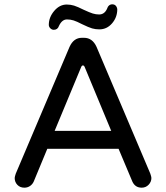

<svg xmlns="http://www.w3.org/2000/svg" viewBox="-20 -863 769 889"><path d="M206 -748Q206 -783 231 -812.5Q256 -842 289 -842Q307 -842 323 -837Q339 -832 367 -818Q395 -805 409.5 -800.5Q424 -796 439 -796Q463 -796 475 -821Q482 -843 500 -843Q510 -843 516 -836.5Q522 -830 523 -820Q523 -783 499 -755Q475 -727 440 -727Q422 -727 406.5 -731.5Q391 -736 360 -751Q335 -764 320.5 -768.5Q306 -773 290 -773Q267 -773 253 -743Q247 -725 229 -725Q220 -725 213 -732Q206 -739 206 -748ZM53 -59 302 -646Q321 -688 359 -688H369Q408 -688 427 -646L676 -59Q681 -44 681 -39Q681 -21 668 -7.5Q655 6 636 6Q606 6 593 -22L529 -174H199L136 -22Q130 -9 118.5 -1.5Q107 6 93 6Q73 6 60.5 -7Q48 -20 48 -39Q48 -44 53 -59ZM495 -257 372 -553Q369 -560 364 -560Q359 -560 356 -553L233 -257Z"/></svg>

Font: 寒蝉全圆体
Style: Regular
Weight: 400
Designer: Warren2060
      Designed by Motoya company      

      [Varela Round]
      Joe Prince(Latin component); Avraham Cornf
Foundry: ChillType
Version: Version 3.200